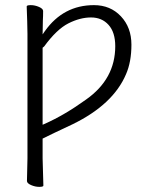

<svg xmlns="http://www.w3.org/2000/svg" viewBox="-20 -717 596 748"><path d="M146 -100 149 6Q149 11 133 11Q117 11 101 4Q85 -3 85 -12L87 -100V-585L86 -634L84 -692Q84 -697 100 -697Q116 -697 132 -690Q148 -683 148 -674Q148 -653 147 -638L146 -583L155 -596Q227 -697 346 -697Q410 -697 451 -653.5Q492 -610 492 -543Q492 -476 471 -428Q421 -310 263 -233Q220 -213 191 -199Q162 -185 146 -177ZM152 -536Q150 -534 146 -531V-231L153 -234Q232 -269 315 -329Q429 -409 429 -537Q429 -591 403 -620Q377 -649 334.5 -649Q292 -649 246.5 -626Q201 -603 152 -536Z"/></svg>

Font: Moon Stars Kai T Light
Style: Regular
Weight: 300
Designer: GuiWonder
Version: Version 1.101